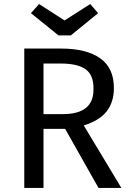

<svg xmlns="http://www.w3.org/2000/svg" viewBox="-20 -929 645 949"><path d="M580 0H467L302 -292H195V0H100V-689H281Q407 -689 475 -641Q543 -593 543 -494Q543 -425 507.5 -379Q472 -333 394 -309ZM291 -365Q442 -365 442 -486V-494Q442 -559 402.5 -587Q363 -615 280 -615H195V-365ZM330 -754H269L133 -864L173 -909L299 -828L426 -909L465 -864Z"/></svg>

Font: Trujillo
Style: Regular
Weight: 400
Designer: Fira Sans original fonts by bBox Type GmbH, Carrois Corporate GbR, & Edenspiekermann AG / Changes by Cristiano Sobral
Foundry: Fira Sans original fonts by bBox Type GmbH, Carrois Corporate GbR, & Edenspiekermann AG / Changes by Cristiano Sobral
Version: Version 4.301;October 17, 2021;FontCreator 14.0.0.2814 64-bi